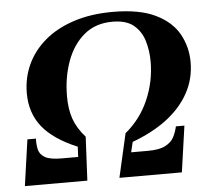

<svg xmlns="http://www.w3.org/2000/svg" viewBox="-50 -733 856 787"><g transform="rotate(-5 378.0 -340.0)"><path d="M536 -100Q583 -100 608 -113Q633 -126 643.5 -146.5Q654 -167 659 -190H694L667 0H410L451 -180Q514 -232 546.5 -307Q579 -382 579 -464Q579 -508 567 -548.5Q555 -589 524.5 -614.5Q494 -640 437 -640Q367 -640 320 -600.5Q273 -561 249 -495Q225 -429 225 -351Q225 -298 239 -258Q253 -218 287 -180L278 0H21L48 -190H83Q82 -167 86.5 -146Q91 -125 112 -112.5Q133 -100 180 -100H249L251 -142Q153 -183 107.5 -240Q62 -297 62 -378Q62 -441 87 -495.5Q112 -550 160.5 -591.5Q209 -633 280 -656.5Q351 -680 442 -680Q551 -680 617 -648Q683 -616 712.5 -563Q742 -510 742 -447Q742 -379 710.5 -321Q679 -263 620 -218Q561 -173 477 -142L467 -100Z"/></g></svg>

Font: Brygada 1918
Style: Italic
Weight: 400
Italic angle: -8°
Designer: Mateusz Machalski | Borys Kosmynka | Przemek Hoffer
Foundry: NIEPODLEGLA 2018
Version: Version 3.006